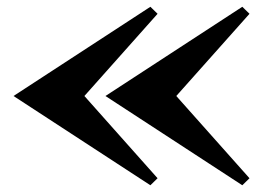

<svg xmlns="http://www.w3.org/2000/svg" viewBox="-20 -552 783 561"><path d="M688 -532.2 709 -511.7 495.1 -271.5 709 -31.2 688 -10.7 288.1 -271.5ZM419.4 -532.2 440.4 -511.7 226.6 -271.5 440.4 -31.2 419.4 -10.7 19.5 -271.5Z"/></svg>

Font: GravitasOne
Style: Regular
Weight: 400
Designer: Riccardo De Franceschi
Foundry: Sorkin Type Co.
Version: Version 1.001